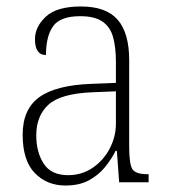

<svg xmlns="http://www.w3.org/2000/svg" viewBox="-20 -563 524 593"><path d="M182 10Q125 10 87.5 -28.5Q50 -67 50 -147Q50 -226 101.5 -263Q153 -300 262 -304L338 -307V-371Q338 -416 329.5 -447.5Q321 -479 297 -496Q273 -513 228 -513Q166 -513 144 -482Q122 -451 122 -393Q88 -393 88 -442Q88 -480 121.5 -511.5Q155 -543 230 -543Q308 -543 343.5 -502Q379 -461 379 -377V-109Q379 -56 389 -40.5Q399 -25 435 -25H439V0H348L341 -97H337Q324 -71 304 -46.5Q284 -22 254.5 -6Q225 10 182 10ZM190 -22Q233 -22 266.5 -45Q300 -68 319 -104.5Q338 -141 338 -181V-281L265 -278Q167 -274 129.5 -239.5Q92 -205 92 -145Q92 -93 115 -57.5Q138 -22 190 -22Z"/></svg>

Font: Noto Serif Khmer SemiCondensed ExtraLight
Style: Regular
Weight: 200
Width: 4
Designer: Danh Hong and the Monotype Design Team
Foundry: Monotype Imaging Inc.
Version: Version 2.004; ttfautohint (v1.8.4.7-5d5b)